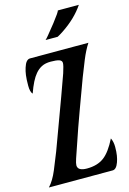

<svg xmlns="http://www.w3.org/2000/svg" viewBox="-143 -1040 741 1107"><g transform="rotate(-15 228.0 -486.5)"><path d="M423.8 -180.7Q435.1 -158.2 435.1 -127.7Q435.1 -97.2 431.6 -76.2Q428.2 -55.2 421.9 -38.1Q408.2 0 386.2 0H5.4Q35.2 -31.7 58.6 -87.9L99.6 -189.5Q241.2 -571.3 255.4 -614.5Q269.5 -657.7 269.5 -672.6Q269.5 -687.5 252.7 -692.9Q235.8 -698.2 203.1 -698.2Q170.4 -698.2 148.7 -687Q127 -675.8 110.4 -655.8Q81.5 -622.1 55.2 -546.9Q42 -560.1 42 -598.1Q42 -636.2 45.2 -659.7Q48.3 -683.1 54.7 -702.6Q68.4 -747.1 92.8 -747.1H441.4Q417.5 -710.4 396 -658.2L358.4 -563.5Q278.3 -347.2 258.3 -290Q209 -147.5 200.2 -120.6Q191.4 -93.8 191.4 -82.5Q191.4 -48.8 246.1 -48.8Q309.1 -48.8 348.6 -78.6Q387.2 -107.4 423.8 -180.7ZM444.8 -972.7Q397.5 -902.3 313.5 -846.7Q292.5 -833 279.3 -826.2H207Q215.3 -834 226.6 -847.7Q226.6 -847.7 275.4 -908.2Q319.3 -964.8 319.3 -972.7Z"/></g></svg>

Font: Amarante
Style: Regular
Weight: 400
Designer: Karolina Lach
Foundry: Sorkin Type Co.
Version: Version 1.001